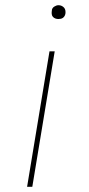

<svg xmlns="http://www.w3.org/2000/svg" viewBox="-20 -717 340 737"><path d="M84 0 170 -520H190L104 0ZM204 -644Q198 -644 192.5 -646Q187 -648 183 -652.5Q179 -657 178.5 -663.5Q178 -670 179 -676Q179 -681 181.5 -685Q184 -689 188 -691.5Q192 -694 196 -695.5Q200 -697 205 -697Q211 -697 216.5 -694.5Q222 -692 226 -687.5Q230 -683 231 -676.5Q232 -670 231 -664Q230 -659 227.5 -655Q225 -651 221.5 -648.5Q218 -646 213.5 -645Q209 -644 204 -644Z"/></svg>

Font: Iosevka Aile Thin
Style: Italic
Weight: 100
Italic angle: -9°
Designer: Belleve Invis
Foundry: Belleve Invis
Version: Version 31.1.0; ttfautohint (v1.8.4)